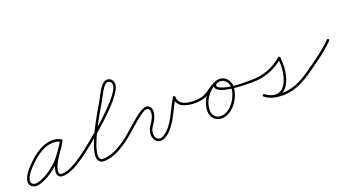

<svg xmlns="http://www.w3.org/2000/svg" viewBox="-48 -987 2583 1436"><g transform="rotate(-20 1244.0 -269.0)"><path d="M355.4 -236.6C357.8 -241.3 356 -247 351.4 -249.4C328.5 -261.3 309.8 -266.3 283.3 -266.3C209.4 -266.3 142.2 -219.3 91.4 -169.8C58.8 -138.1 3.9 -83.9 3.9 -34.1C3.9 -2.8 30.7 15 59.8 15C62.7 15 65.7 14.9 68.6 14.4C140.5 2.4 233 -65.5 276.5 -121.1C305.3 -158 331.8 -194.5 354.3 -235.4C357.3 -240.8 354.4 -245.8 350.2 -248C345.9 -250.2 340.2 -249.7 337.5 -244.2C334.1 -237.2 330.4 -230.7 326.1 -224.3C326.1 -224.3 326 -224.2 326 -224.1C325.9 -224 325.9 -223.9 325.9 -223.9C322.5 -218.2 318.8 -212.8 315.1 -207.3C315.1 -207.3 315.1 -207.3 315.1 -207.2C315.1 -207.2 315.1 -207.2 315.1 -207.2C299 -182.7 281.5 -158.9 265.9 -134C265.9 -134 266 -134.1 266 -134.1C266 -134.1 266 -134.1 266 -134.1C247.4 -105.2 226.1 -63.7 226.1 -28.9C226.1 -2 243 13 269.5 13C329.2 13 403 -35.5 450.5 -69.3C454.8 -72.3 455.8 -78.2 452.7 -82.5C449.7 -86.8 443.8 -87.8 439.5 -84.7C439.5 -84.7 439.5 -84.7 439.5 -84.7C395.7 -53.6 324.6 -6 269.5 -6C253.4 -6 245.1 -12.5 245.1 -28.9C245.1 -59.7 265.5 -98.2 282 -123.9C282 -123.9 282 -123.9 282 -123.9C282 -123.9 282.1 -124 282.1 -124C297.5 -148.7 314.9 -172.4 330.9 -196.8C330.9 -196.8 330.9 -196.8 330.9 -196.8C330.9 -196.7 330.9 -196.7 330.9 -196.7C334.7 -202.5 338.6 -208.2 342.1 -214.1C342.1 -214.1 342.1 -214 342 -213.9C342 -213.8 341.9 -213.7 341.9 -213.7C346.7 -220.9 350.8 -228.1 354.5 -235.8C357.2 -241.4 354.5 -246.3 350.4 -248.4C346.2 -250.6 340.7 -250 337.7 -244.6C315.6 -204.6 289.7 -168.9 261.5 -132.9C220.9 -81 132.6 -15.6 65.4 -4.4C63.6 -4.1 61.7 -4 59.8 -4C41.3 -4 22.9 -13.6 22.9 -34.1C22.9 -77.2 76.8 -129.1 104.6 -156.2C151.7 -202 214.6 -247.3 283.3 -247.3C306.8 -247.3 322.5 -243 342.6 -232.6C347.3 -230.2 353 -232 355.4 -236.6Z M437.2 -71.6C440.2 -67.3 446.2 -66.2 450.4 -69.2C535.9 -129 870.8 -397.2 870.8 -499.1C870.8 -528.9 853.2 -552.7 822 -552.7C774.1 -552.7 737.8 -460.3 714.8 -420.8C662.4 -330.6 545.8 -138.9 545.8 -38.6C545.8 -13.4 563.7 13.5 591 13.5C668.3 13.5 734.2 -26.1 795.5 -69.2C799.8 -72.3 800.8 -78.2 797.8 -82.5C794.7 -86.8 788.8 -87.8 784.5 -84.8C784.5 -84.8 784.5 -84.8 784.5 -84.8C726.7 -44 664 -5.5 591 -5.5C574.4 -5.5 564.8 -24.1 564.8 -38.6C564.8 -133.7 681.1 -325.1 731.2 -411.2C749.6 -442.9 788.3 -533.7 822 -533.7C842.7 -533.7 851.8 -518.3 851.8 -499.1C851.8 -408.5 517.9 -139.6 439.6 -84.8C435.3 -81.8 434.2 -75.8 437.2 -71.6Z M781.1 -71.7C784 -67.4 789.9 -66.2 794.3 -69.1C847 -104.5 983.3 -243.5 1025 -243.5C1043.9 -243.5 1050.6 -230.3 1050.6 -213C1050.6 -181.6 1032.7 -148.2 1014.4 -123.7C999.3 -103.6 989.8 -78.9 989.8 -53.6C989.8 -19.6 1009.3 15.7 1047 15.7C1062 15.7 1076.5 9.9 1089 2.1C1173.5 -50.7 1207.4 -168.9 1259 -250.9C1261.5 -254.8 1257.1 -258.4 1252.1 -259.8C1247.1 -261.3 1241.5 -260.6 1241.5 -256C1241.5 -175.3 1323.9 -161.6 1388 -161.5C1393.2 -161.5 1397.5 -165.7 1397.5 -171C1397.5 -176.2 1393.3 -180.5 1388 -180.5C1388 -180.5 1388 -180.5 1388 -180.5C1335.8 -180.6 1260.5 -188.1 1260.5 -256C1260.5 -260.6 1257.3 -263.8 1253.6 -264.9C1249.8 -266 1245.4 -264.9 1243 -261.1C1193.3 -182.1 1159.5 -64.4 1079 -14.1C1069.5 -8.1 1058.4 -3.3 1047 -3.3C1020.2 -3.3 1008.8 -30.4 1008.8 -53.6C1008.8 -74.8 1017 -95.5 1029.6 -112.3C1050.5 -140.2 1069.6 -177.3 1069.6 -213C1069.6 -240.9 1054.6 -262.5 1025 -262.5C972.1 -262.5 841.7 -123.8 783.7 -84.9C779.4 -82 778.2 -76.1 781.1 -71.7Z M1388 -161.5C1388 -161.5 1388 -161.5 1388 -161.5C1486 -161.6 1503.4 -205.2 1576.5 -240.9C1581.3 -243.2 1583.2 -248.9 1580.9 -253.6C1578.6 -258.4 1572.9 -260.3 1568.2 -258C1568.2 -258 1568.2 -258 1568.2 -258C1498 -223.7 1481.1 -180.6 1388 -180.5C1382.7 -180.5 1378.5 -176.2 1378.5 -171C1378.5 -165.7 1382.8 -161.5 1388 -161.5ZM1568.4 -258.1C1568.4 -258.1 1568.4 -258.1 1568.4 -258.1C1497.4 -225.2 1448.2 -149.4 1448.2 -71.2C1448.2 -23.2 1483.7 14.2 1532.2 14.2C1623.8 14.2 1696.1 -99.6 1696.1 -182.5C1696.1 -226.1 1662.5 -269.5 1617 -269.5C1595 -269.5 1567.4 -265 1559 -241.1C1559 -241.1 1559 -241.2 1559 -241.2C1559 -241.2 1559.1 -241.2 1559.1 -241.2C1529.5 -158.5 1801.1 -161.5 1839 -161.5C1844.2 -161.5 1848.5 -165.7 1848.5 -171C1848.5 -176.2 1844.3 -180.5 1839 -180.5C1839 -180.5 1839 -180.5 1839 -180.5C1766.3 -180.6 1663.8 -177.5 1596.7 -208.8C1586.8 -213.5 1572.2 -221.6 1576.9 -234.8C1576.9 -234.8 1577 -234.8 1577 -234.8C1577 -234.8 1577 -234.9 1577 -234.9C1582 -249.3 1604.3 -250.5 1617 -250.5C1651.9 -250.5 1677.1 -215.6 1677.1 -182.5C1677.1 -110.3 1613 -4.8 1532.2 -4.8C1494.1 -4.8 1467.2 -33.6 1467.2 -71.2C1467.2 -142 1512.1 -211.1 1576.4 -240.9C1581.1 -243.1 1583.2 -248.7 1581 -253.5C1578.8 -258.2 1573.1 -260.3 1568.4 -258.1Z M1829.5 -171C1829.5 -165.8 1833.8 -161.5 1839 -161.5C1936.5 -161.5 2022.5 -193.8 2096.2 -257.3C2098.9 -259.6 2094.9 -263 2090.2 -265C2085.6 -267 2080.3 -267.5 2080.5 -264C2081.3 -249.2 2082 -234.4 2082.8 -219.5C2082.8 -219.5 2082.8 -219.5 2082.8 -219.6C2082.8 -219.6 2082.8 -219.6 2082.8 -219.6C2085.8 -153.9 2063.3 -16.6 1974.8 -16.6C1945.3 -16.6 1915.7 -28.7 1893 -47.3C1888.2 -51.4 1882.7 -49.7 1879.7 -46C1876.6 -42.4 1876.1 -36.7 1881 -32.7C1920.7 0.1 1973.7 8.7 2023.8 8.7C2103 8.7 2178.5 -24.5 2242.4 -69.2C2246.7 -72.2 2247.8 -78.2 2244.8 -82.4C2241.8 -86.7 2235.8 -87.8 2231.6 -84.8C2231.6 -84.8 2231.6 -84.8 2231.6 -84.8C2170.9 -42.3 2099 -10.3 2023.8 -10.3C1978.3 -10.3 1929.3 -17.4 1893 -47.3C1888.2 -51.4 1882.7 -49.7 1879.7 -46C1876.7 -42.4 1876.1 -36.7 1881 -32.7C1907 -11.2 1940.9 2.4 1974.8 2.4C2076.9 2.4 2105.4 -142.4 2101.7 -220.5C2101.7 -220.5 2101.7 -220.5 2101.7 -220.5C2101.7 -220.5 2101.7 -220.5 2101.7 -220.5C2101 -235.3 2100.2 -250.1 2099.5 -265C2099.3 -268.5 2096.7 -271.3 2093.5 -272.7C2090.3 -274.1 2086.5 -274 2083.8 -271.7C2013.5 -211.2 1932 -180.5 1839 -180.5C1833.8 -180.5 1829.5 -176.2 1829.5 -171Z M2229.3 -70.2C2232.3 -65.9 2238.2 -64.9 2242.5 -67.9C2325.1 -126.6 2413.5 -184.9 2484.8 -257.3C2488.5 -261.1 2488.4 -267.1 2484.7 -270.8C2480.9 -274.5 2474.9 -274.4 2471.2 -270.7C2471.2 -270.7 2471.2 -270.7 2471.2 -270.7C2400.8 -199.1 2313.2 -141.5 2231.5 -83.4C2227.2 -80.4 2226.2 -74.4 2229.3 -70.2Z"/></g></svg>

Font: FRB American Cursive Extralight
Style: Italic
Weight: 200
Italic angle: -25°
Version: Version 2.0;Modular Font Editor K font №1